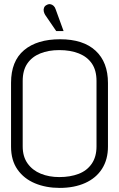

<svg xmlns="http://www.w3.org/2000/svg" viewBox="-20 -908 584 939"><path d="M252 -863Q249 -873 242 -879.5Q235 -886 226 -887.5Q217 -889 207 -883Q199 -879 195.5 -870.5Q192 -862 194 -852.5Q196 -843 201 -835L255 -756H291ZM34 -503V-191Q34 -124 65.5 -79Q97 -34 151 -11.5Q205 11 272 11Q343 11 396.5 -13Q450 -37 479 -82.5Q508 -128 508 -191V-502Q508 -604 447.5 -660Q387 -716 274 -716Q161 -716 97.5 -662.5Q34 -609 34 -503ZM91 -192V-512Q91 -564 113.5 -597Q136 -630 176.5 -646.5Q217 -663 270 -663Q325 -663 366 -646.5Q407 -630 429.5 -597Q452 -564 452 -512V-192Q452 -141 428.5 -107Q405 -73 364 -57.5Q323 -42 270 -42Q220 -42 179.5 -58.5Q139 -75 115 -108.5Q91 -142 91 -192Z"/></svg>

Font: AdventPro_ExpandedRegular
Style: ExpandedRegular
Weight: 400
Width: 7
Designer: VivaRado, Andreas Kalpakidis
Foundry: VivaRado, Andreas Kalpakidis
Version: Version 3.000